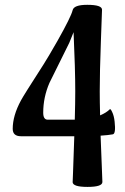

<svg xmlns="http://www.w3.org/2000/svg" viewBox="-20 -752 507 781"><path d="M446.3 -256.8Q451.7 -208 439 -205.6Q419.9 -202.1 389.2 -200.2Q390.6 -152.3 394 -77.6Q396.5 -18.6 396.5 -11.7Q396.5 8.3 335.9 8.3Q275.4 8.3 275.4 -11.7Q275.4 3.4 282.2 -197.8H65.4Q31.7 -197.8 31.7 -228Q31.7 -281.7 65.4 -343.8Q74.7 -361.8 156.7 -489.3Q174.3 -516.6 213.9 -585.9Q269 -683.6 275.4 -710.4Q280.3 -732.4 335 -732.4Q395 -732.4 395 -712.4Q395 -710.9 390.4 -584.2Q385.7 -457.5 385.7 -380.4Q385.7 -339.8 387.2 -282.7Q412.6 -293.5 426.8 -307.6Q429.7 -310.5 436 -296.9Q443.8 -281.2 446.3 -256.8ZM286.1 -380.4Q286.1 -469.7 279.3 -621.1Q272.9 -604.5 261.7 -577.6Q221.2 -496.6 181.2 -415Q155.8 -356.4 155.8 -293.5Q155.8 -265.1 174.3 -265.1H284.2Q286.1 -335.4 286.1 -380.4Z"/></svg>

Font: Dai Banna SIL Book
Style: Bold
Weight: 700
Designer: Victor Gaultney
Foundry: SIL International
Version: Version 2.000